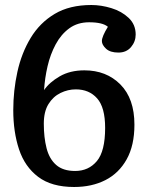

<svg xmlns="http://www.w3.org/2000/svg" viewBox="-20 -734 592 767"><path d="M276 13Q186 13 132.5 -27.5Q79 -68 56 -137.5Q33 -207 33 -294Q33 -372 49.5 -447Q66 -522 102.5 -582.5Q139 -643 198.5 -678.5Q258 -714 345 -714Q384 -714 425 -701.5Q466 -689 494 -662.5Q522 -636 522 -596Q522 -568 503.5 -546Q485 -524 453 -524Q420 -524 403.5 -539.5Q387 -555 387 -570Q387 -588 411 -627Q390 -645 336 -645Q290 -645 257 -621Q224 -597 202.5 -557Q181 -517 170 -469.5Q159 -422 156 -374Q177 -405 218.5 -429Q260 -453 317 -453Q405 -453 461 -396.5Q517 -340 517 -236Q517 -153 486 -97.5Q455 -42 401 -14.5Q347 13 276 13ZM280 -51Q334 -51 367 -90.5Q400 -130 400 -223Q400 -305 368 -341Q336 -377 283 -377Q251 -377 221.5 -362.5Q192 -348 173.5 -318Q155 -288 155 -240Q155 -185 166 -142Q177 -99 204.5 -75Q232 -51 280 -51Z"/></svg>

Font: Literata Medium
Style: Regular
Weight: 500
Designer: Latin by Veronika Burian and Jose Scaglione. Greek by Irene Vlachou. Cyrillic by Vera Evstafieva.
Foundry: TypeTogether
Version: Version 3.103; ttfautohint (v1.8.4.7-5d5b);gftools[0.9.29]